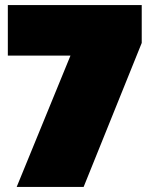

<svg xmlns="http://www.w3.org/2000/svg" viewBox="-20 -740 582 760"><path d="M311 0H46L259 -520H11V-720H541V-570Z"/></svg>

Font: Metropolitano Black
Style: Regular
Weight: 900
Designer: Fonts by Alex Slobzheninov & Chris M. Simpson / Changes by Cristiano Sobral
Foundry: Fonts by Alex Slobzheninov & Chris M. Simpson / Changes by Cristiano Sobral
Version: Version 1.00;August 30, 2020;FontCreator 13.0.0.2681 64-bit